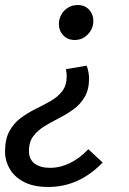

<svg xmlns="http://www.w3.org/2000/svg" viewBox="-37 -527 511 763"><path d="M155 216Q97 216 59 196.5Q21 177 2 144.5Q-17 112 -17 75Q-17 26 0.5 -6Q18 -38 46 -58.5Q74 -79 105.5 -94.5Q137 -110 165 -126Q193 -142 210.5 -165Q228 -188 228 -223Q228 -229 227.5 -236Q227 -243 225 -252L307 -266Q312 -255 314.5 -240Q317 -225 317 -216Q317 -171 299.5 -141.5Q282 -112 255 -92.5Q228 -73 197.5 -57.5Q167 -42 140 -25.5Q113 -9 95.5 14Q78 37 78 73Q78 106 100.5 123Q123 140 163 140Q201 140 240 121.5Q279 103 314 66L371 119Q322 169 268.5 192.5Q215 216 155 216ZM272 -507Q300 -507 317 -488.5Q334 -470 334 -444Q334 -423 324 -406Q314 -389 297.5 -378.5Q281 -368 260 -368Q232 -368 214.5 -386.5Q197 -405 197 -431Q197 -452 207 -469.5Q217 -487 234 -497Q251 -507 272 -507Z"/></svg>

Font: Fira Sans Variable
Style: Italic
Weight: 397
Italic angle: -8°
Designer: Carrois Corporate & Edenspiekermann AG
Foundry: Carrois Corporate GbR & Edenspiekermann AG
Version: Version 4.202